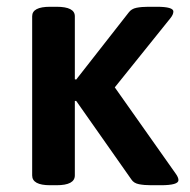

<svg xmlns="http://www.w3.org/2000/svg" viewBox="-20 -545 561 567"><path d="M128 2Q75 2 75 -27V-497Q75 -525 128 -525H147Q201 -525 201 -497V-311L205 -310L360 -508Q368 -519 383 -522Q398 -525 418 -525H443Q492 -525 492 -511Q492 -502 483 -491L319 -287L499 -32Q507 -21 507 -13Q507 2 455 2H426Q406 2 390.5 -1Q375 -4 368 -15L205 -247H201V-27Q201 2 147 2Z"/></svg>

Font: Asap SemiBold
Style: Regular
Weight: 600
Designer: Pablo Cosgaya
Foundry: Omnibus-Type
Version: Version 3.001; ttfautohint (v1.8.3)